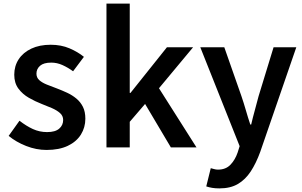

<svg xmlns="http://www.w3.org/2000/svg" viewBox="-20 -817 1675 1064"><path d="M238 14Q181 14 125 -8Q69 -30 28 -64L88 -148Q125 -119 162 -102Q199 -85 241 -85Q286 -85 308 -104Q330 -123 330 -152Q330 -175 312.5 -190.5Q295 -206 267.5 -218Q240 -230 211 -241Q175 -255 140 -275Q105 -295 82 -326Q59 -357 59 -403Q59 -451 83.5 -488.5Q108 -526 153.5 -547.5Q199 -569 261 -569Q319 -569 365.5 -549Q412 -529 445 -502L385 -422Q356 -443 326 -456.5Q296 -470 264 -470Q222 -470 202 -452.5Q182 -435 182 -409Q182 -387 197.5 -373Q213 -359 239 -348.5Q265 -338 295 -327Q324 -316 352 -303Q380 -290 403 -271Q426 -252 439.5 -225Q453 -198 453 -159Q453 -111 428.5 -71.5Q404 -32 356 -9Q308 14 238 14Z M570 0V-797H699V-302H703L905 -555H1050L861 -328L1069 0H927L784 -241L699 -142V0Z M1196 227Q1173 227 1155.5 224Q1138 221 1123 216L1148 115Q1156 117 1166.5 120Q1177 123 1188 123Q1231 123 1257 96Q1283 69 1297 28L1308 -7L1090 -555H1223L1318 -284Q1331 -246 1342.5 -206Q1354 -166 1367 -127H1372Q1381 -166 1392 -205.5Q1403 -245 1413 -284L1496 -555H1622L1422 25Q1399 88 1369.5 133Q1340 178 1298.5 202.5Q1257 227 1196 227Z"/></svg>

Font: Noto Sans HK Thin SemiBold
Style: Regular
Weight: 600
Version: Version 2.004-H2;hotconv 1.0.118;makeotfexe 2.5.65603